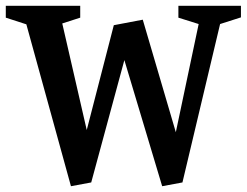

<svg xmlns="http://www.w3.org/2000/svg" viewBox="-24 -633 852 663"><path d="M221 10 67 -549 -4 -572V-613H253V-572L191 -552L290 -121L259 -120L369 -546L469 -565L600 -119H571L662 -550L592 -572V-613H808V-573L736 -550L606 -3L536 10L396 -457H414L291 -3Z"/></svg>

Font: Manuale SemiBold
Style: Regular
Weight: 600
Version: Version 1.002